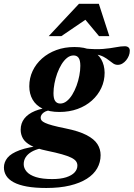

<svg xmlns="http://www.w3.org/2000/svg" viewBox="-98 -700 682 980"><path d="M503 -369Q490.5 -369 480.2 -375.8Q470 -382.5 458.2 -392Q446.5 -401.5 430.8 -410Q415 -418.5 391.8 -422.2Q368.5 -426 335 -421.5L334.5 -452.5Q390 -447 428.2 -450.2Q466.5 -453.5 493 -458.8Q519.5 -464 539 -464Q550.5 -464 557.5 -458.2Q564.5 -452.5 564.5 -441Q564.5 -428 559.5 -415.5Q554.5 -403 546 -392.5Q537.5 -382 526.5 -375.5Q515.5 -369 503 -369ZM209.5 -171.5Q227 -171.5 242.5 -183.8Q258 -196 270.8 -216.8Q283.5 -237.5 292.8 -262.8Q302 -288 307 -314.5Q312 -341 312 -364Q312 -392.5 303.2 -404.8Q294.5 -417 277.5 -417Q260 -417 244.5 -404.8Q229 -392.5 216.2 -371.8Q203.5 -351 194.2 -325.8Q185 -300.5 180 -274Q175 -247.5 175 -224.5Q175 -196 184 -183.8Q193 -171.5 209.5 -171.5ZM282 -460Q334 -460 368 -443.2Q402 -426.5 418.8 -397Q435.5 -367.5 436 -329Q436 -287 419 -250.8Q402 -214.5 371 -186.8Q340 -159 297.8 -143.8Q255.5 -128.5 205 -128.5Q153.5 -128.5 119.5 -145.2Q85.5 -162 68.5 -191.5Q51.5 -221 51.5 -259.5Q51.5 -301.5 68.5 -337.8Q85.5 -374 116.5 -401.5Q147.5 -429 189.5 -444.5Q231.5 -460 282 -460ZM138.5 259.5Q80.5 259.5 39.2 252Q-2 244.5 -28 230.5Q-54 216.5 -66 197.2Q-78 178 -78 155Q-78 128 -60 105.5Q-42 83 2.5 66.5Q47 50 127.5 41.5L169 39L172 49Q135.5 51 107.8 57.8Q80 64.5 61.2 76Q42.5 87.5 32.8 103Q23 118.5 23 138Q23 158.5 38 176Q53 193.5 85.2 203.8Q117.5 214 168.5 214Q211.5 214 240 204.8Q268.5 195.5 282.8 180Q297 164.5 297 145Q297 132.5 289.8 122.8Q282.5 113 265.2 104.5Q248 96 218 87.5Q188 79 142 69.5Q88.5 58.5 59.2 42.5Q30 26.5 18.8 6.2Q7.5 -14 7.5 -38Q7.5 -70.5 26.2 -94.8Q45 -119 81 -133.8Q117 -148.5 167.5 -152.5L178.5 -139.5Q141.5 -138 125.5 -126Q109.5 -114 109.5 -99Q109.5 -91.5 114.2 -85.2Q119 -79 132.2 -72.8Q145.5 -66.5 170.2 -59.8Q195 -53 235 -45Q304.5 -31 343.8 -10.5Q383 10 399.2 35.5Q415.5 61 415.5 92Q415.5 128.5 398 159.2Q380.5 190 345.5 212.2Q310.5 234.5 258.8 247Q207 259.5 138.5 259.5ZM150.5 -515.5 305 -680.5H406.5L460 -515.5H407.5L322.5 -617.5H365L215 -515.5Z"/></svg>

Font: Newsreader 16pt 16pt
Style: Bold Italic
Weight: 700
Italic angle: -17°
Version: Version 1.003